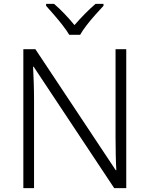

<svg xmlns="http://www.w3.org/2000/svg" viewBox="-20 -967 769 987"><path d="M629 0H567L153 -624H150Q152 -585 153.5 -541.5Q155 -498 155 -451V0H100V-714H162L575 -92H578Q576 -123 575 -171Q574 -219 574 -261V-714H629ZM336 -788Q323 -810 302 -837Q281 -864 258 -890.5Q235 -917 217 -937V-947H258Q285 -924 312.5 -895Q340 -866 363 -838Q387 -866 415.5 -895Q444 -924 471 -947H512V-937Q493 -917 469.5 -890.5Q446 -864 425 -837Q404 -810 392 -788Z"/></svg>

Font: Noto Traditional Nushu Light
Style: Regular
Weight: 300
Designer: LIU Zhao
Foundry: LiuZhao Studio
Version: Version 2.003; ttfautohint (v1.8.4.7-5d5b)